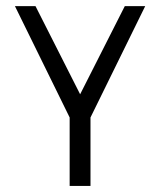

<svg xmlns="http://www.w3.org/2000/svg" viewBox="-20 -614 529 634"><path d="M459.5 -593.8 278.8 -226.1V0H210V-226.1L29.3 -593.8H97.2L244.6 -302.7L392.1 -593.8Z"/></svg>

Font: Meera
Style: Regular
Weight: 400
Designer: Hussain KH and Suresh P for Swathanthra Malayalam Computing (SMC)
Version: Version 7.0.0+20221109